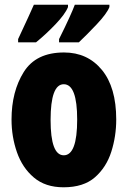

<svg xmlns="http://www.w3.org/2000/svg" viewBox="-20 -786 546 816"><path d="M298 -766Q291 -747 274.5 -710.5Q258 -674 231 -620V-606H315Q348 -637 391 -682.5Q434 -728 445 -756V-766ZM124 -766Q116 -748 99.5 -711.5Q83 -675 57 -620V-606H133Q175 -640 216 -683Q257 -726 269 -756V-766ZM252 -563Q133 -563 81 -480Q29 -397 29 -278Q29 -205 52 -139Q75 -73 124 -31.5Q173 10 250 10Q335 10 383.5 -32.5Q432 -75 453 -141Q474 -207 474 -278Q474 -415 413 -489Q352 -563 252 -563ZM251 -428Q308 -428 308 -278Q308 -126 251 -126Q195 -126 195 -276Q195 -428 251 -428Z"/></svg>

Font: Noto Sans Display Condensed Black
Style: Regular
Weight: 900
Width: 3
Designer: Monotype Design team
Foundry: Monotype Imaging Inc.
Version: 1.000